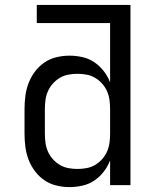

<svg xmlns="http://www.w3.org/2000/svg" viewBox="-20 -755 640 783"><path d="M263 8Q236 8 209.5 1.5Q183 -5 161 -20Q139 -35 122.5 -57Q106 -79 96.5 -104Q87 -129 83.5 -156Q80 -183 80 -210V-310Q80 -337 83.5 -364Q87 -391 96.5 -416Q106 -441 122.5 -463Q139 -485 161 -500Q183 -515 209.5 -521.5Q236 -528 263 -528Q290 -528 316.5 -522Q343 -516 365 -501Q387 -486 403.5 -464.5Q420 -443 429 -419V-661H130V-735H512V0H429V-101Q420 -77 403.5 -55.5Q387 -34 365 -19Q343 -4 316.5 2Q290 8 263 8ZM296 -66Q315 -66 333.5 -69.5Q352 -73 368 -82.5Q384 -92 396.5 -106Q409 -120 416.5 -137Q424 -154 426.5 -172.5Q429 -191 429 -210V-310Q429 -329 426.5 -347.5Q424 -366 416.5 -383Q409 -400 396.5 -414Q384 -428 368 -437.5Q352 -447 333.5 -450.5Q315 -454 296 -454Q277 -454 258.5 -450.5Q240 -447 224 -437.5Q208 -428 195.5 -414Q183 -400 175.5 -383Q168 -366 165.5 -347.5Q163 -329 163 -310V-210Q163 -191 165.5 -172.5Q168 -154 175.5 -137Q183 -120 195.5 -106Q208 -92 224 -82.5Q240 -73 258.5 -69.5Q277 -66 296 -66Z"/></svg>

Font: Iosevka Extended
Style: Regular
Weight: 400
Width: 7
Monospace: yes
Designer: Belleve Invis
Foundry: Belleve Invis
Version: Version 32.5.0; ttfautohint (v1.8.4)